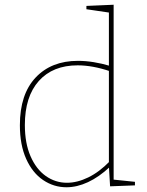

<svg xmlns="http://www.w3.org/2000/svg" viewBox="-20 -785 622 811"><path d="M261 6Q207 6 162 -24.5Q117 -55 90.5 -114Q64 -173 64 -256Q64 -387 130.5 -457.5Q197 -528 309 -528Q341 -528 375.5 -522.5Q410 -517 447 -506L440 -502V-739L447 -731L345 -746V-760L460 -765V-19L453 -27L550 -17V-2L445 2L440 -83L444 -80Q398 -37 351.5 -15.5Q305 6 261 6ZM263 -13Q306 -13 352.5 -35.5Q399 -58 444 -104L440 -92V-491L445 -484Q371 -509 308 -509Q203 -509 144 -443Q85 -377 85 -257Q85 -180 109 -125Q133 -70 173.5 -41.5Q214 -13 263 -13Z"/></svg>

Font: Bitter Thin
Style: Regular
Weight: 100
Designer: Sol Matas, and Bitter project Authors
Foundry: Sol Matas
Version: Version 2.002